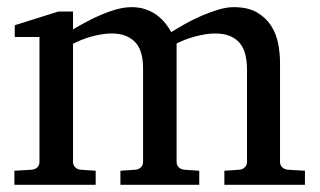

<svg xmlns="http://www.w3.org/2000/svg" viewBox="-20 -514 890 534"><path d="M604 0V-39.1L646 -42Q655.3 -43 661.1 -48.8Q667 -54.7 667 -64V-318.8Q667 -342.3 662.6 -361.1Q658.2 -379.9 647.7 -393.1Q637.2 -406.2 620.1 -413.6Q603 -420.9 578.1 -420.9Q565.4 -420.9 551.5 -418.7Q537.6 -416.5 523.7 -412.8Q509.8 -409.2 496.3 -404.1Q482.9 -398.9 471.2 -393.1V-64Q471.2 -54.7 477.1 -48.8Q482.9 -43 492.2 -42L534.2 -39.1V0H314.9V-39.1L356.9 -42Q366.2 -43 372.1 -48.8Q377.9 -54.7 377.9 -64V-325.2Q377.9 -346.2 373.3 -364Q368.7 -381.8 358.2 -394.3Q347.7 -406.7 330.8 -413.8Q314 -420.9 290 -420.9Q275.9 -420.9 260.5 -418.2Q245.1 -415.5 231 -411.4Q216.8 -407.2 204.3 -402.1Q191.9 -397 183.1 -392.1V-64Q183.1 -54.7 189 -48.8Q194.8 -43 204.1 -42L246.1 -39.1V0H20V-39.1L68.8 -42Q78.1 -43 84 -48.8Q89.8 -54.7 89.8 -64V-411.1H21V-443.8L142.1 -481.9H183.1V-432.1Q199.7 -442.4 220 -453.1Q240.2 -463.9 261.7 -473.1Q283.2 -482.4 304.9 -488.3Q326.7 -494.1 346.2 -494.1Q367.7 -494.1 385.3 -488Q402.8 -481.9 416.3 -471.9Q429.7 -461.9 439.7 -449.5Q449.7 -437 456.1 -424.8Q471.2 -434.1 492.7 -446.3Q514.2 -458.5 538.1 -469Q562 -479.5 585.9 -486.8Q609.9 -494.1 629.9 -494.1Q669.4 -494.1 694.3 -479.7Q719.2 -465.3 733.6 -443.1Q748 -420.9 753.4 -393.6Q758.8 -366.2 758.8 -340.8V-64Q758.8 -54.7 764.9 -48.8Q771 -43 779.8 -42L828.1 -39.1V0Z"/></svg>

Font: Charis SIL Viet
Style: Regular
Weight: 400
Foundry: SIL International
Version: Version 5.000